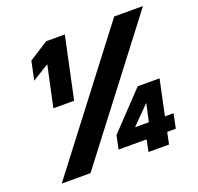

<svg xmlns="http://www.w3.org/2000/svg" viewBox="-123 -832 995 965"><g transform="rotate(-20 375.0 -349.5)"><path d="M583 -699H737L202 0H48ZM185 -589 95 -533 116 -633 219 -699H319L249 -370H138ZM525 -63H375L390 -135L574 -329H691L651 -140H697L681 -63H635L622 0H512ZM565 -140 586 -236 491 -140Z"/></g></svg>

Font: Prompt SemiBold
Style: Italic
Weight: 600
Italic angle: -12°
Designer: Katatrad Team
Foundry: CadsonDemak
Version: Version 1.001